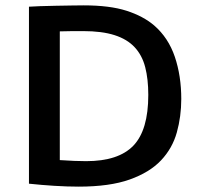

<svg xmlns="http://www.w3.org/2000/svg" viewBox="-20 -685 747 716"><path d="M88 -660Q101 -661 129 -662Q157 -663 188 -663.5Q219 -664 247.5 -664.5Q276 -665 292 -665Q389 -665 451.5 -645Q514 -625 555 -590Q608 -544 632 -473Q656 -402 656 -316Q656 -251 639.5 -191.5Q623 -132 580.5 -87Q538 -42 463.5 -15.5Q389 11 273 11Q231 11 183 8Q135 5 88 0ZM301 -84Q422 -84 477.5 -142Q533 -200 533 -331Q533 -390 521.5 -434.5Q510 -479 482 -509Q454 -539 407 -554Q360 -569 290 -569Q276 -569 252.5 -569Q229 -569 203 -568V-88Q231 -86 257 -85Q283 -84 301 -84Z"/></svg>

Font: Quattrocento Sans
Style: Bold
Weight: 700
Designer: Pablo Impallari
Foundry: Pablo Impallari, Igino Marini, Brenda Gallo
Version: Version 2.000